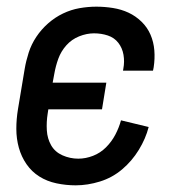

<svg xmlns="http://www.w3.org/2000/svg" viewBox="-20 -548 540 576"><path d="M207 8Q178 8 149.5 2Q121 -4 98 -18.5Q75 -33 59.5 -55.5Q44 -78 36.5 -105Q29 -132 29 -161.5Q29 -191 34 -221L54 -341Q58 -365 66 -390Q74 -415 89 -437.5Q104 -460 124.5 -478Q145 -496 169 -507.5Q193 -519 218.5 -523.5Q244 -528 269 -528Q294 -528 319 -524Q344 -520 365.5 -510Q387 -500 404.5 -483Q422 -466 431.5 -444Q441 -422 443 -397Q445 -372 441 -346L439 -336H349L350 -342Q354 -363 350.5 -383.5Q347 -404 335 -419.5Q323 -435 303.5 -441.5Q284 -448 262 -448Q240 -448 217.5 -439Q195 -430 179 -412Q163 -394 155 -372Q147 -350 143 -327L138 -300H299L286 -220H125L123 -207Q119 -182 120.5 -157Q122 -132 133.5 -112Q145 -92 167.5 -82Q190 -72 215 -72Q237 -72 259 -80.5Q281 -89 298 -106Q315 -123 326 -144Q337 -165 343 -187L426 -167Q417 -132 396.5 -98.5Q376 -65 346.5 -40Q317 -15 280 -3.5Q243 8 207 8Z"/></svg>

Font: Iosevka Medium
Style: Italic
Weight: 500
Italic angle: -9°
Monospace: yes
Designer: Belleve Invis
Foundry: Belleve Invis
Version: Version 32.5.0; ttfautohint (v1.8.4)